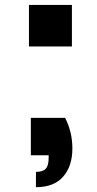

<svg xmlns="http://www.w3.org/2000/svg" viewBox="-20 -591 400 790"><path d="M99.1 -399.9V-570.8H275.9V-399.9ZM127.9 179.2V116.2Q155.8 116.2 168 103.5Q180.2 90.8 180.2 58.1V47.9H106.9V-106H248Q277.8 -47.9 277.8 20Q277.8 92.3 240 135.7Q202.1 179.2 127.9 179.2Z"/></svg>

Font: Biathlonist
Style: Bold
Weight: 700
Designer: Go4gold
Foundry: Go4gold
Version: Version 3.010;FEAKit 1.0